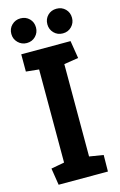

<svg xmlns="http://www.w3.org/2000/svg" viewBox="-131 -924 610 978"><g transform="rotate(-15 174.0 -434.5)"><path d="M51 0 37 -89 107 -102V-593L39 -600V-691H299L314 -598L238 -586V-99L312 -87L311 0ZM272 -739Q244 -739 225.5 -758Q207 -777 207 -804Q207 -832 225.5 -850.5Q244 -869 272 -869Q300 -869 318.5 -850.5Q337 -832 337 -804Q337 -777 318.5 -758Q300 -739 272 -739ZM82 -739Q55 -739 36 -758Q17 -777 17 -804Q17 -832 36 -850.5Q55 -869 82 -869Q110 -869 128.5 -850.5Q147 -832 147 -804Q147 -777 128.5 -758Q110 -739 82 -739Z"/></g></svg>

Font: Kreon Light
Style: Regular
Weight: 300
Designer: Julia Petretta
Foundry: Julia Petretta and Eli Heuer
Version: Version 2.002